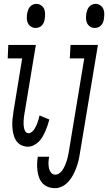

<svg xmlns="http://www.w3.org/2000/svg" viewBox="-20 -753 561 996"><path d="M164 -608Q151 -608 140.5 -615Q130 -622 124.5 -633.5Q119 -645 119 -658.5Q119 -672 121 -685Q123 -694 126.5 -703Q130 -712 136.5 -719Q143 -726 151.5 -729.5Q160 -733 169 -733Q182 -733 193 -725.5Q204 -718 209 -706.5Q214 -695 214 -681.5Q214 -668 212 -655Q211 -646 207.5 -637Q204 -628 197 -621Q190 -614 181.5 -611Q173 -608 164 -608ZM125 8Q105 8 88.5 -1Q72 -10 62.5 -25.5Q53 -41 49 -59.5Q45 -78 44 -97Q43 -116 45 -136Q47 -156 50 -175L95 -450H20L23 -520H166L107 -164Q105 -154 104 -144.5Q103 -135 102.5 -125Q102 -115 102.5 -105.5Q103 -96 105 -87Q107 -78 112.5 -70Q118 -62 128 -62Q137 -62 145 -68.5Q153 -75 158.5 -83.5Q164 -92 168 -100.5Q172 -109 175 -118Q178 -127 180.5 -136Q183 -145 185 -154L236 -133Q232 -118 227 -103Q222 -88 215.5 -73Q209 -58 201 -44Q193 -30 181.5 -18.5Q170 -7 155 0.5Q140 8 125 8ZM471 -608Q458 -608 447.5 -615Q437 -622 431.5 -633.5Q426 -645 426 -658.5Q426 -672 428 -685Q430 -694 433.5 -703Q437 -712 443.5 -719Q450 -726 458.5 -729.5Q467 -733 476 -733Q489 -733 500 -725.5Q511 -718 516 -706.5Q521 -695 521 -681.5Q521 -668 519 -655Q518 -646 514.5 -637Q511 -628 504 -621Q497 -614 488.5 -611Q480 -608 471 -608ZM265 223Q246 223 229 216.5Q212 210 200.5 197.5Q189 185 183 168.5Q177 152 174.5 134Q172 116 172.5 97.5Q173 79 176 60H235Q232 75 231.5 89Q231 103 233.5 117Q236 131 244.5 142Q253 153 267 153Q280 153 290.5 144Q301 135 307.5 124Q314 113 319 101Q324 89 327.5 77Q331 65 333.5 52.5Q336 40 338 28L417 -450H342L346 -520H488L395 39Q392 59 387.5 78.5Q383 98 376 117Q369 136 359.5 154Q350 172 336 188Q322 204 303.5 213.5Q285 223 265 223Z"/></svg>

Font: Iosevka Curly Slab
Style: Italic
Weight: 400
Italic angle: -9°
Monospace: yes
Designer: Belleve Invis
Foundry: Belleve Invis
Version: Version 22.1.2; ttfautohint (v1.8.4)